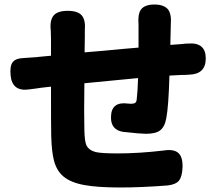

<svg xmlns="http://www.w3.org/2000/svg" viewBox="-20 -799 956 851"><path d="M513 32Q411 32 353 21Q293 10 261 -17Q231 -42 219 -88Q209 -126 207 -197Q206 -238 206 -415L162 -410Q156 -409 142 -407Q122 -405 111 -403Q34 -391 27 -465Q23 -506 36 -523Q49 -541 88 -542Q105 -543 145 -546Q150 -547 152 -547L206 -552V-629Q206 -652 205 -664Q200 -709 217.5 -730Q235 -751 280 -751Q325 -751 342.5 -730.5Q360 -710 356 -664Q356 -651 356 -638Q356 -596 355 -567Q408 -571 523 -582Q571 -586 594 -588V-681Q594 -686 594 -691Q590 -736 605 -757Q622 -779 664 -779Q707 -779 725 -757Q741 -735 737 -690Q737 -689 737 -688L735 -600L789 -604Q793 -605 801 -605.5Q809 -606 814 -606Q892 -612 892 -540Q892 -470 818 -468Q811 -468 800 -467Q792 -467 788 -467Q757 -465 731 -464Q727 -325 717 -275Q710 -235 688 -220Q669 -206 627 -206Q603 -206 529 -214Q470 -222 472 -281Q473 -350 547 -340Q552 -339 560 -339Q573 -339 579 -343Q585 -347 586 -359Q590 -392 592 -453Q451 -440 354 -430Q352 -294 354 -222Q355 -173 363 -155Q374 -133 404 -125Q431 -119 501 -119Q597 -119 706 -132Q751 -139 771 -120.5Q791 -102 789 -55Q787 -17 774 1Q759 19 723 23Q606 32 513 32Z"/></svg>

Font: GenSenRounded TW H
Style: Regular
Weight: 900
Version: Version 1.501;PS 1;hotconv 16.6.51;makeotf.lib2.5.65220